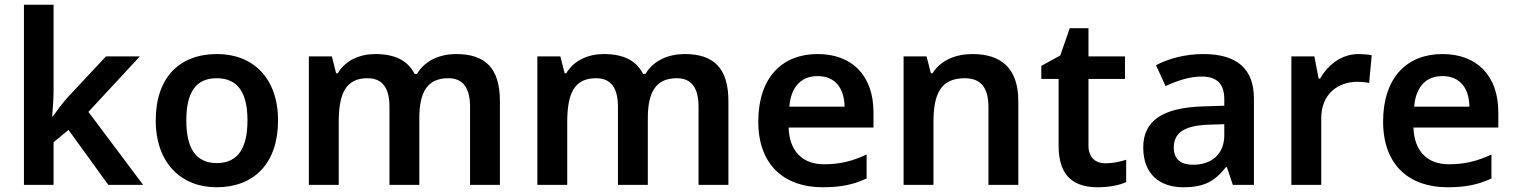

<svg xmlns="http://www.w3.org/2000/svg" viewBox="-20 -780 6387 810"><path d="M206 -399V-760H81V0H206V-180L269 -232L437 0H584L353 -308L570 -542H427L267 -371C245 -347 220 -313 203 -289H200C203 -324 206 -365 206 -399Z M1153 -272C1153 -452 1046 -552 896 -552C736 -552 637 -452 637 -272C637 -92 745 10 893 10C1053 10 1153 -92 1153 -272ZM766 -272C766 -387 804 -450 894 -450C985 -450 1024 -387 1024 -272C1024 -157 985 -92 895 -92C804 -92 766 -157 766 -272Z M1904 -552C1838 -552 1773 -526 1739 -468H1729C1700 -526 1644 -552 1563 -552C1500 -552 1438 -527 1405 -471H1398L1380 -542H1283V0H1409V-265C1409 -384 1438 -450 1530 -450C1594 -450 1623 -409 1623 -329V0H1749V-282C1749 -391 1783 -450 1871 -450C1934 -450 1963 -409 1963 -329V0H2089V-353C2089 -493 2027 -552 1904 -552Z M2868 -552C2802 -552 2737 -526 2703 -468H2693C2664 -526 2608 -552 2527 -552C2464 -552 2402 -527 2369 -471H2362L2344 -542H2247V0H2373V-265C2373 -384 2402 -450 2494 -450C2558 -450 2587 -409 2587 -329V0H2713V-282C2713 -391 2747 -450 2835 -450C2898 -450 2927 -409 2927 -329V0H3053V-353C3053 -493 2991 -552 2868 -552Z M3429 -552C3279 -552 3179 -452 3179 -267C3179 -82 3291 10 3450 10C3530 10 3582 -2 3636 -27V-128C3577 -101 3526 -87 3456 -87C3364 -87 3310 -144 3307 -242H3665V-306C3665 -461 3575 -552 3429 -552ZM3429 -459C3506 -459 3542 -405 3543 -330H3310C3317 -415 3361 -459 3429 -459Z M4082 -552C4014 -552 3949 -527 3914 -471H3907L3889 -542H3792V0H3918V-265C3918 -384 3949 -450 4050 -450C4119 -450 4150 -409 4150 -328V0H4276V-353C4276 -493 4203 -552 4082 -552Z M4644 -91C4602 -91 4572 -115 4572 -166V-447H4726V-542H4572V-661H4493L4453 -546L4373 -502V-447H4446V-165C4446 -28 4519 10 4612 10C4659 10 4704 1 4731 -12V-106C4706 -98 4675 -91 4644 -91Z M5056 -552C4981 -552 4910 -533 4857 -505L4897 -417C4946 -439 4996 -457 5050 -457C5110 -457 5145 -430 5145 -361V-334L5051 -331C4884 -325 4803 -270 4803 -158C4803 -43 4875 10 4972 10C5062 10 5105 -16 5152 -75H5156L5181 0H5270V-364C5270 -492 5196 -552 5056 -552ZM5079 -254 5145 -256V-210C5145 -127 5088 -85 5014 -85C4965 -85 4932 -105 4932 -157C4932 -215 4968 -250 5079 -254Z M5712 -552C5638 -552 5581 -505 5549 -448H5543L5525 -542H5428V0H5554V-281C5554 -386 5627 -435 5707 -435C5721 -435 5743 -433 5756 -430L5767 -547C5753 -550 5729 -552 5712 -552Z M6065 -552C5915 -552 5815 -452 5815 -267C5815 -82 5927 10 6086 10C6166 10 6218 -2 6272 -27V-128C6213 -101 6162 -87 6092 -87C6000 -87 5946 -144 5943 -242H6301V-306C6301 -461 6211 -552 6065 -552ZM6065 -459C6142 -459 6178 -405 6179 -330H5946C5953 -415 5997 -459 6065 -459Z"/></svg>

Font: Noto Sans Arabic UI SmBd
Style: Regular
Weight: 600
Designer: Monotype Design Team, Nadine Chahine and Nizar Qandah
Foundry: Monotype Imaging Inc.
Version: Version 2.010